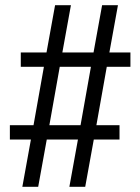

<svg xmlns="http://www.w3.org/2000/svg" viewBox="-20 -737 540 739"><path d="M66 -18 99 -200H18V-255H109L149 -480H60V-535H159L192 -717H253L220 -535H340L373 -717H434L401 -535H482V-480H391L351 -255H440V-200H341L308 -18H247L280 -200H160L127 -18ZM170 -255H290L330 -480H210Z"/></svg>

Font: iosevka_custom_sans_ss08 Light
Style: Regular
Weight: 300
Designer: Belleve Invis
Foundry: Belleve Invis
Version: Version 10.3.0; ttfautohint (v1.8.3)